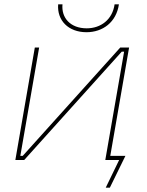

<svg xmlns="http://www.w3.org/2000/svg" viewBox="-20 -740 682 888"><path d="M51 0H92L543 -501H554L467 0H531L469 128H488L560 -19H490L577 -520H536L85 -19H74L161 -520H141ZM380 -591C455 -591 518 -637 530 -720H510C500 -649 446 -609 381 -609C306 -609 263 -657 269 -720H249C243 -646 296 -591 380 -591Z"/></svg>

Font: Fixel Display Thin
Style: Italic
Weight: 100
Italic angle: -10°
Designer: AlfaBravo + MacPaw
Foundry: Kyrylo Tkachov, Marchela Mozhyna, Serhii Makarenko, Maria Weinstein, Zakhar Kryvoshyya
Version: Version 1.210;Glyphs 3.2 (3217)